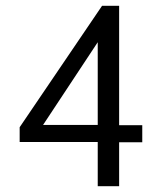

<svg xmlns="http://www.w3.org/2000/svg" viewBox="-20 -644 540 664"><path d="M318 0V-153H48V-204L333 -624H392V-211H472V-152H392V0ZM129 -212H318V-498Z"/></svg>

Font: Inconsolata Nerd Font Mono
Style: Regular
Weight: 400
Monospace: yes
Designer: Raph Levien, Cyreal, Brenton Simpson
Foundry: Raph Levien, Cyreal, Google
Version: Version 3.000; ttfautohint (v1.8.3);Nerd Fonts 3.0.2